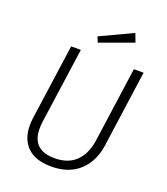

<svg xmlns="http://www.w3.org/2000/svg" viewBox="-159 -996 969 1116"><g transform="rotate(20 325.0 -437.5)"><path d="M542 -212Q528 -110 463 -49.5Q398 11 289 11Q191 11 141 -38Q91 -87 91 -171Q91 -192 94 -216L160 -685H220L154 -217Q151 -195 151 -174Q151 -41 291 -41Q375 -41 423 -88.5Q471 -136 483 -221L548 -685H608ZM504 -833 298 -758 284 -792 484 -886Z"/></g></svg>

Font: Fira Sans Light
Style: Italic
Weight: 300
Italic angle: -8°
Designer: bBox Type GmbH & Carrois Corporate GbR & Edenspiekermann AG
Foundry: bBox Type GmbH & Carrois Corporate GbR & Edenspiekermann AG
Version: Version 4.301